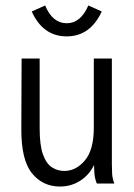

<svg xmlns="http://www.w3.org/2000/svg" viewBox="-20 -671 490 702"><path d="M199 11Q136 11 96.5 -38Q57 -87 58 -202L59 -457H125V-202Q125 -140 137 -106.5Q149 -73 169.5 -59.5Q190 -46 215 -46Q258 -46 290.5 -84.5Q323 -123 323 -205V-457H389V-71Q389 -53 390 -35.5Q391 -18 398 0H334Q327 -17 325.5 -34Q324 -51 324 -68Q306 -31 273 -10Q240 11 199 11ZM303 -651 352 -629Q310 -538 224 -538Q137 -538 96 -629L145 -651Q172 -586 224 -586Q275 -586 303 -651Z"/></svg>

Font: Inconsolata SemiCondensed
Style: Regular
Weight: 400
Width: 4
Monospace: yes
Designer: Raph Levien, Cyreal, Brenton Simpson
Foundry: Raph Levien, Cyreal, Google
Version: Version 3.000; ttfautohint (v1.8.2.53-6de2)